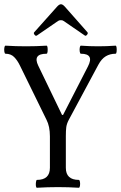

<svg xmlns="http://www.w3.org/2000/svg" viewBox="-31 -881 570 904"><path d="M143 3Q139 3 138 -6Q137 -15 138.5 -24.5Q140 -34 143 -34Q204 -34 204 -91V-239Q204 -286 188 -317L63 -572Q51 -597 35.5 -612.5Q20 -628 -5 -628Q-9 -628 -10.5 -637.5Q-12 -647 -10.5 -656.5Q-9 -666 -5 -666Q43 -663 92 -663Q140 -663 188 -666Q192 -666 193 -656.5Q194 -647 193 -637.5Q192 -628 188 -628Q122 -628 149 -572L261 -340H266L383 -568Q414 -628 350 -628Q346 -628 344.5 -637.5Q343 -647 344.5 -656.5Q346 -666 350 -666Q391 -663 431 -663Q471 -663 513 -666Q517 -666 518 -656.5Q519 -647 518 -637.5Q517 -628 513 -628Q487 -628 467 -616Q447 -604 432 -576L293 -317Q283 -298 281 -282Q279 -266 279 -240V-91Q279 -34 340 -34Q344 -34 345.5 -24.5Q347 -15 345.5 -6Q344 3 340 3Q292 0 242 0Q193 0 143 3ZM143 -714Q137 -710 131.5 -717.5Q126 -725 130 -729L238 -850Q248 -861 256 -861Q264 -861 274 -850L380 -730Q385 -725 379 -717.5Q373 -710 368 -714L269 -782Q264 -786 256 -786Q247 -786 242 -782Z"/></svg>

Font: Junicode Two Beta Condensed
Style: Regular
Weight: 400
Width: 3
Designer: Peter S. Baker
Foundry: Briery Creek Software
Version: Version 1.053; ttfautohint (v1.8.4)